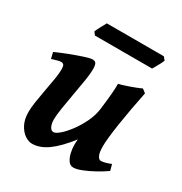

<svg xmlns="http://www.w3.org/2000/svg" viewBox="-155 -750 841 886"><g transform="rotate(30 265.0 -307.0)"><path d="M311 -72.8Q311 -86.9 312.5 -103Q264.2 -41 222.2 -10.5Q180.2 20 138.2 20Q120.1 20 100.1 6.6Q80.1 -6.8 65.9 -33.7Q51.8 -60.5 51.8 -100.1Q51.8 -122.1 56.9 -155.3Q62 -188.5 68.8 -224.9Q75.7 -261.2 80.8 -292.5Q85.9 -323.7 85.9 -341.8Q85.9 -364.3 80.6 -369.4Q75.2 -374.5 66.4 -374.5Q60.1 -374.5 44.4 -370.1Q28.8 -365.7 19.5 -362.8L11.7 -395.5Q39.6 -408.2 76.2 -422.4Q112.8 -436.5 144.3 -446.8Q175.8 -457 187.5 -457Q201.7 -457 206.5 -447.8Q211.4 -438.5 211.4 -416Q211.4 -394.5 205.1 -355.5Q198.7 -316.4 190.7 -272Q182.6 -227.5 176.5 -188.5Q170.4 -149.4 170.4 -127.9Q170.4 -106 177.7 -90.8Q185.1 -75.7 197.8 -75.7Q209.5 -75.7 230 -93.5Q250.5 -111.3 272.5 -140.9Q294.4 -170.4 311.5 -206.3Q328.6 -242.2 333 -278.3Q339.8 -332 342.5 -366Q345.2 -399.9 344.7 -418Q356.4 -420.4 379.6 -428Q402.8 -435.5 424.8 -444.1Q446.8 -452.6 455.1 -457L474.6 -441.9Q453.6 -338.9 440.9 -255.4Q428.2 -171.9 428.2 -133.3Q428.2 -99.6 435.8 -85Q443.4 -70.3 453.1 -70.3Q473.1 -70.3 505.9 -84L514.6 -51.8Q492.2 -35.6 462.2 -19Q432.1 -2.4 404.1 8.8Q376 20 358.9 20Q341.8 20 331.3 4.9Q320.8 -10.3 315.9 -32Q311 -53.7 311 -72.8ZM477.5 -618.2Q475.1 -610.8 468.8 -598.6Q462.4 -586.4 455.8 -574.7Q449.2 -563 445.8 -557.6H141.1L129.4 -573.2Q133.3 -583 144 -603.5Q154.8 -624 160.6 -633.8H464.4Z"/></g></svg>

Font: Gentium Plus
Style: Bold Italic
Weight: 700
Italic angle: -8°
Designer: Victor Gaultney, Annie Olsen, Iska Routamaa, Becca Hirsbrunner
Foundry: SIL International
Version: Version 6.101